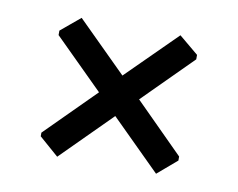

<svg xmlns="http://www.w3.org/2000/svg" viewBox="-49 -496 579 467"><g transform="rotate(10 240.0 -262.5)"><path d="M362 -434 410 -394V-383L290 -263L410 -143V-133L362 -92L240 -213L118 -91L70 -133V-142L191 -263L70 -383V-394L118 -434L240 -313Z"/></g></svg>

Font: Alegreya Sans Medium
Style: Regular
Weight: 500
Designer: Juan Pablo del Peral
Foundry: Huerta Tipografica
Version: Version 2.007